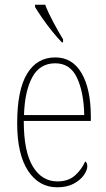

<svg xmlns="http://www.w3.org/2000/svg" viewBox="-20 -786 452 816"><path d="M223 10Q145 10 99 -60.5Q53 -131 53 -262Q53 -403 95 -472.5Q137 -542 215 -542Q288 -542 327 -474.5Q366 -407 366 -291V-272H81Q81 -142 119.5 -78.5Q158 -15 224 -15Q271 -15 299.5 -41Q328 -67 342 -100Q351 -95 351 -79Q351 -63 336.5 -42Q322 -21 293.5 -5.5Q265 10 223 10ZM338 -297Q336 -395 307 -456Q278 -517 215 -517Q149 -517 117 -457.5Q85 -398 82 -297ZM243 -606Q225 -624 202 -652.5Q179 -681 159 -710Q139 -739 129 -756V-766H172Q185 -732 207.5 -690Q230 -648 248 -619V-606Z"/></svg>

Font: Noto Serif Armenian Condensed Thin
Style: Regular
Weight: 100
Width: 3
Designer: Monotype Design Team
Foundry: Monotype Imaging Inc.
Version: Version 2.008; ttfautohint (v1.8.4.7-5d5b)